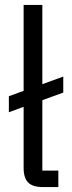

<svg xmlns="http://www.w3.org/2000/svg" viewBox="-20 -760 292 780"><path d="M217 0H154Q113 0 94.5 -18.5Q76 -37 76 -78V-326L16 -304V-369L76 -391V-740H152V-418L237 -449V-384L152 -353V-67H217Z"/></svg>

Font: IBM Plex Sans Condensed
Style: Regular
Weight: 400
Width: 3
Designer: Mike Abbink, Paul van der Laan, Pieter van Rosmalen
Foundry: Bold Monday
Version: Version 1.1